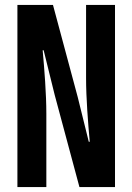

<svg xmlns="http://www.w3.org/2000/svg" viewBox="-20 -763 540 783"><path d="M51 0H169V-299C169 -381 161 -480 154 -558H158L203 -376L304 0H449V-743H331V-445C331 -363 339 -262 346 -185H342L297 -367L196 -743H51Z"/></svg>

Font: Noto Sans Mono CJK TC
Style: Bold
Weight: 700
Designer: Ryoko NISHIZUKA 西塚涼子 (kana, bopomofo & ideographs); Paul D. Hunt (Latin, Greek & Cyrillic); Sandoll Communications 산돌커뮤니
Foundry: Adobe
Version: Version 2.004;hotconv 1.0.118;makeotfexe 2.5.65603